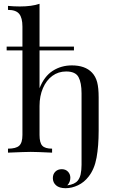

<svg xmlns="http://www.w3.org/2000/svg" viewBox="-20 -803 612 1010"><path d="M499 -290V-116Q499 -35 488 26Q477 87 446 126Q423 156 390.5 171.5Q358 187 325 187Q292 187 275 172Q258 157 258 134Q258 113 271 100Q284 87 305 87Q325 87 337.5 100Q350 113 350 132Q350 155 334 172Q373 167 389 147Q399 135 404 115Q409 92 409 64V-312Q409 -368 393 -397.5Q377 -427 328 -427Q287 -427 255.5 -404Q224 -381 206 -339.5Q188 -298 188 -246V-93Q188 -52 202.5 -36.5Q217 -21 254 -21V0Q170 -4 142 -4Q114 -4 22 0V-21Q64 -21 81 -36.5Q98 -52 98 -93V-538H15V-558H98V-663Q98 -709 81 -730Q64 -751 22 -751V-772Q53 -769 84 -769Q147 -769 188 -783V-558H369V-538H188V-339Q213 -402 257.5 -430.5Q302 -459 358 -459Q428 -459 464 -421Q483 -401 491 -371Q499 -341 499 -290Z"/></svg>

Font: Myanmar April Display
Style: Regular
Weight: 400
Designer: Khon Soe Zaw Thu
Foundry: Myanmar OS
Version: Version 2.50 April 12, 2019